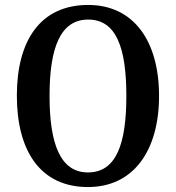

<svg xmlns="http://www.w3.org/2000/svg" viewBox="-20 -745 710 775"><path d="M335 10C519 10 622 -137 622 -358C622 -580 519 -725 336 -725C142 -725 48 -580 48 -359C48 -137 142 10 335 10ZM335 -49C224 -49 180 -163 180 -358C180 -553 224 -666 336 -666C449 -666 490 -553 490 -358C490 -163 449 -49 335 -49Z"/></svg>

Font: Noto Serif Tamil Condensed SemiBold
Style: Regular
Weight: 600
Width: 3
Designer: Indian Type Foundry, Tom Grace, and the Monotype Design Team
Foundry: Monotype Imaging Inc.
Version: Version 2.004